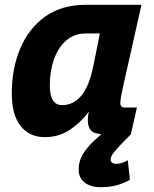

<svg xmlns="http://www.w3.org/2000/svg" viewBox="-20 -558 640 798"><path d="M166 12Q103 12 66 -34Q29 -80 29 -170Q29 -274 64.5 -357.5Q100 -441 168.5 -489.5Q237 -538 336 -538H568L493 -205Q488 -182 484 -161Q480 -140 480 -129Q480 -111 501 -111H549L524 0H414Q374 0 359.5 -14.5Q345 -29 345 -58Q345 -73 349 -94Q317 -50 271 -19Q225 12 166 12ZM238 -121Q285 -121 318.5 -161Q352 -201 370 -294L395 -419H337Q289 -419 255.5 -390Q222 -361 204.5 -312Q187 -263 187 -203Q187 -121 238 -121ZM399 220Q356 220 331.5 200.5Q307 181 307 147Q307 112 324 83.5Q341 55 373 25L424 -21L524 0L482 43Q462 64 451 78.5Q440 93 440 105Q440 114 446.5 118.5Q453 123 463 123Q475 123 488.5 118.5Q502 114 511 108L520 189Q503 200 472 210Q441 220 399 220Z"/></svg>

Font: Geist Mono ExtraBold
Style: Italic
Weight: 800
Italic angle: -12°
Monospace: yes
Designer: Basement.studio, Andrés Briganti, Mateo Zaragoza
Foundry: Basement.studio, Vercel, Andrés Briganti, Guido Ferreyra, Mateo Zaragoza
Version: Version 1.500; ttfautohint (v1.8.4.7-5d5b)